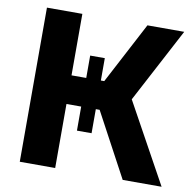

<svg xmlns="http://www.w3.org/2000/svg" viewBox="-79 -790 880 871"><g transform="rotate(10 360.5 -355.0)"><path d="M519 -367.2 721.2 0H542L383.8 -294.9H366.2V-184.1H298.8V-294.9H231V0H67.9V-710H231V-426.8H298.8V-529.8H366.2V-426.8H381.8L530.8 -710H700.2Z"/></g></svg>

Font: Rawline ExtraBold
Style: Regular
Weight: 800
Designer: Matt McInerney, Pablo Impallari, Rodrigo Fuenzalida
Foundry: Matt McInerney, Pablo Impallari, Rodrigo Fuenzalida
Version: Version 4.020;PS 004.020;hotconv 1.0.88;makeotf.lib2.5.64775